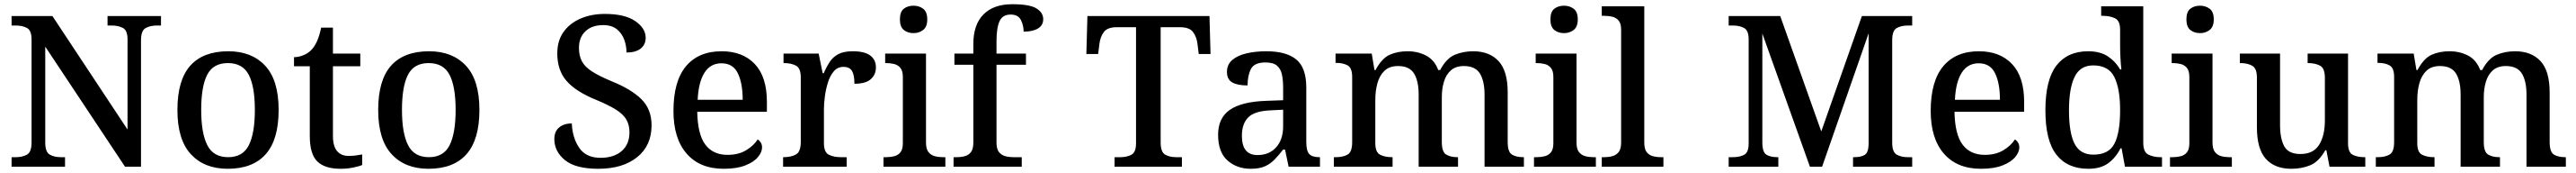

<svg xmlns="http://www.w3.org/2000/svg" viewBox="-20 -790 12239 820"><path d="M35 0V-45H56Q86 -45 108 -57Q130 -69 130 -115V-603Q130 -646 108 -657.5Q86 -669 56 -669H35V-714H229L586 -176V-603Q586 -646 564 -657.5Q542 -669 512 -669H491V-714H745V-669H724Q694 -669 672 -657Q650 -645 650 -599V0H574L195 -569V-115Q195 -69 216.5 -57Q238 -45 268 -45H289V0Z M1062 10Q951 10 887 -59Q823 -128 823 -269Q823 -410 884 -478.5Q945 -547 1065 -547Q1176 -547 1240 -478.5Q1304 -410 1304 -269Q1304 -128 1242.5 -59Q1181 10 1062 10ZM1064 -45Q1134 -45 1162.5 -102Q1191 -159 1191 -269Q1191 -380 1162 -435.5Q1133 -491 1063 -491Q993 -491 964.5 -435.5Q936 -380 936 -269Q936 -159 965 -102Q994 -45 1064 -45Z M1598 10Q1524 10 1488 -24.5Q1452 -59 1452 -146V-476H1377V-519Q1398 -519 1421 -528Q1444 -537 1460 -554Q1491 -586 1506 -659H1562V-536H1692V-476H1562V-146Q1562 -97 1581.5 -74Q1601 -51 1636 -51Q1654 -51 1670 -53Q1686 -55 1701 -58V-8Q1688 -2 1659 4Q1630 10 1598 10Z M2016 10Q1905 10 1841 -59Q1777 -128 1777 -269Q1777 -410 1838 -478.5Q1899 -547 2019 -547Q2130 -547 2194 -478.5Q2258 -410 2258 -269Q2258 -128 2196.5 -59Q2135 10 2016 10ZM2018 -45Q2088 -45 2116.5 -102Q2145 -159 2145 -269Q2145 -380 2116 -435.5Q2087 -491 2017 -491Q1947 -491 1918.5 -435.5Q1890 -380 1890 -269Q1890 -159 1919 -102Q1948 -45 2018 -45Z M2823 10Q2715 10 2664.5 -31Q2614 -72 2614 -131Q2614 -167 2637 -186Q2660 -205 2697 -205Q2700 -136 2732.5 -89Q2765 -42 2833 -42Q2897 -42 2934 -74Q2971 -106 2971 -163Q2971 -199 2955.5 -224.5Q2940 -250 2905 -271.5Q2870 -293 2812 -317Q2716 -356 2672 -406.5Q2628 -457 2628 -537Q2628 -596 2657 -637.5Q2686 -679 2737.5 -701.5Q2789 -724 2854 -724Q2949 -724 2998.5 -690Q3048 -656 3048 -611Q3048 -578 3024 -559.5Q3000 -541 2957 -541Q2957 -571 2946.5 -601Q2936 -631 2911.5 -651Q2887 -671 2846 -671Q2793 -671 2762 -642Q2731 -613 2731 -563Q2731 -526 2745 -499.5Q2759 -473 2793.5 -451Q2828 -429 2888 -404Q2980 -367 3028 -319.5Q3076 -272 3076 -196Q3076 -100 3007.5 -45Q2939 10 2823 10Z M3419 10Q3305 10 3242.5 -62Q3180 -134 3180 -264Q3180 -405 3239.5 -476Q3299 -547 3409 -547Q3509 -547 3566.5 -486.5Q3624 -426 3624 -307V-260H3293Q3295 -153 3331.5 -104.5Q3368 -56 3437 -56Q3489 -56 3525.5 -78Q3562 -100 3580 -129Q3588 -125 3594.5 -115Q3601 -105 3601 -91Q3601 -69 3581.5 -45.5Q3562 -22 3521.5 -6Q3481 10 3419 10ZM3509 -317Q3509 -395 3486 -442.5Q3463 -490 3408 -490Q3356 -490 3327.5 -445.5Q3299 -401 3295 -317Z M3701 0V-45H3704Q3738 -45 3761.5 -57.5Q3785 -70 3785 -117V-423Q3785 -467 3762 -479Q3739 -491 3706 -491H3703V-536H3870L3889 -443H3894Q3907 -473 3922.5 -496.5Q3938 -520 3963.5 -533.5Q3989 -547 4032 -547Q4088 -547 4115 -527Q4142 -507 4142 -471Q4142 -436 4117.5 -414.5Q4093 -393 4040 -393Q4040 -434 4028.5 -453.5Q4017 -473 3988 -473Q3960 -473 3942 -452Q3924 -431 3914 -399Q3904 -367 3899.5 -333Q3895 -299 3895 -273V-112Q3895 -68 3918.5 -56.5Q3942 -45 3974 -45H4003V0Z M4321 -633Q4293 -633 4274.5 -648Q4256 -663 4256 -698Q4256 -734 4274.5 -748.5Q4293 -763 4321 -763Q4347 -763 4366.5 -748.5Q4386 -734 4386 -698Q4386 -663 4366.5 -648Q4347 -633 4321 -633ZM4178 0V-45H4191Q4211 -45 4229 -49.5Q4247 -54 4258.5 -68Q4270 -82 4270 -111V-425Q4270 -454 4258.5 -468Q4247 -482 4229 -486.5Q4211 -491 4191 -491H4186V-536H4380V-115Q4380 -84 4391.5 -69.5Q4403 -55 4421 -50Q4439 -45 4459 -45H4472V0Z M4511 0V-45H4526Q4547 -45 4565 -50Q4583 -55 4594 -69.5Q4605 -84 4605 -115V-483H4515V-536H4605V-582Q4605 -673 4653 -721.5Q4701 -770 4790 -770Q4873 -770 4905 -750Q4937 -730 4937 -699Q4937 -670 4912 -655Q4887 -640 4844 -640Q4844 -669 4831 -695Q4818 -721 4782 -721Q4744 -721 4729.5 -689.5Q4715 -658 4715 -594V-536H4855V-483H4715V-115Q4715 -84 4726.5 -69.5Q4738 -55 4756 -50Q4774 -45 4794 -45H4835V0Z M5276 0V-45H5304Q5334 -45 5356 -56.5Q5378 -68 5378 -111V-661H5286Q5242 -661 5225 -638Q5208 -615 5204 -582L5198 -534H5142L5147 -714H5727L5732 -534H5676L5670 -582Q5666 -615 5649 -638Q5632 -661 5587 -661H5495V-115Q5495 -69 5516.5 -57Q5538 -45 5568 -45H5596V0Z M5923 10Q5857 10 5812.5 -29.5Q5768 -69 5768 -151Q5768 -231 5824 -269.5Q5880 -308 5995 -312L6077 -315V-373Q6077 -409 6071.5 -436Q6066 -463 6048 -478.5Q6030 -494 5993 -494Q5940 -494 5924 -463Q5908 -432 5908 -385Q5860 -385 5835 -399.5Q5810 -414 5810 -449Q5810 -484 5835 -505.5Q5860 -527 5902.5 -537Q5945 -547 5997 -547Q6092 -547 6139.5 -508Q6187 -469 6187 -375V-117Q6187 -75 6201 -60Q6215 -45 6249 -45H6252V0H6103L6086 -81H6077Q6056 -54 6036 -33.5Q6016 -13 5990 -1.5Q5964 10 5923 10ZM5955 -55Q6011 -55 6044 -92Q6077 -129 6077 -191V-270L6018 -267Q5941 -264 5911 -233.5Q5881 -203 5881 -146Q5881 -55 5955 -55Z M6318 0V-45H6328Q6362 -45 6383.5 -57.5Q6405 -70 6405 -116V-425Q6405 -468 6383.5 -480Q6362 -492 6329 -492H6326V-536H6498L6511 -458H6516Q6546 -514 6583.5 -530.5Q6621 -547 6668 -547Q6717 -547 6756.5 -526.5Q6796 -506 6814 -458H6823Q6853 -514 6893 -530.5Q6933 -547 6980 -547Q7057 -547 7100.5 -500.5Q7144 -454 7144 -352V-117Q7144 -70 7164 -57.5Q7184 -45 7218 -45H7221V0H7034V-341Q7034 -406 7012 -441.5Q6990 -477 6936 -477Q6897 -477 6874 -456.5Q6851 -436 6841 -402.5Q6831 -369 6831 -330V-117Q6831 -70 6851.5 -57.5Q6872 -45 6905 -45H6908V0H6721V-341Q6721 -406 6699 -441.5Q6677 -477 6623 -477Q6582 -477 6558.5 -454.5Q6535 -432 6525 -395.5Q6515 -359 6515 -317V-111Q6515 -68 6538 -56.5Q6561 -45 6594 -45H6597V0Z M7412 -633Q7384 -633 7365.5 -648Q7347 -663 7347 -698Q7347 -734 7365.5 -748.5Q7384 -763 7412 -763Q7438 -763 7457.5 -748.5Q7477 -734 7477 -698Q7477 -663 7457.5 -648Q7438 -633 7412 -633ZM7269 0V-45H7282Q7302 -45 7320 -49.5Q7338 -54 7349.5 -68Q7361 -82 7361 -111V-425Q7361 -454 7349.5 -468Q7338 -482 7320 -486.5Q7302 -491 7282 -491H7277V-536H7471V-115Q7471 -84 7482.5 -69.5Q7494 -55 7512 -50Q7530 -45 7550 -45H7563V0Z M7591 0V-45H7604Q7624 -45 7642 -50Q7660 -55 7671.5 -69.5Q7683 -84 7683 -115V-649Q7683 -678 7671.5 -692Q7660 -706 7642 -710.5Q7624 -715 7604 -715H7591V-760H7793V-115Q7793 -84 7804 -69.5Q7815 -55 7833 -50Q7851 -45 7872 -45H7884V0Z M8194 0V-45H8215Q8245 -45 8267 -56Q8289 -67 8289 -110V-603Q8289 -646 8267 -657.5Q8245 -669 8215 -669H8194V-714H8439L8634 -167L8827 -714H9066V-669H9045Q9014 -669 8992.5 -657Q8971 -645 8971 -599V-115Q8971 -69 8992.5 -57Q9014 -45 9045 -45H9066V0H8785V-45H8790Q8822 -45 8840 -55.5Q8858 -66 8859 -106V-632L8638 0H8580L8354 -631V-115Q8354 -69 8373 -57Q8392 -45 8426 -45H8430V0Z M9393 10Q9279 10 9216.5 -62Q9154 -134 9154 -264Q9154 -405 9213.5 -476Q9273 -547 9383 -547Q9483 -547 9540.5 -486.5Q9598 -426 9598 -307V-260H9267Q9269 -153 9305.5 -104.5Q9342 -56 9411 -56Q9463 -56 9499.5 -78Q9536 -100 9554 -129Q9562 -125 9568.5 -115Q9575 -105 9575 -91Q9575 -69 9555.5 -45.5Q9536 -22 9495.5 -6Q9455 10 9393 10ZM9483 -317Q9483 -395 9460 -442.5Q9437 -490 9382 -490Q9330 -490 9301.5 -445.5Q9273 -401 9269 -317Z M9903 10Q9804 10 9751.5 -56.5Q9699 -123 9699 -267Q9699 -412 9751.5 -479.5Q9804 -547 9902 -547Q9959 -547 9995.5 -523Q10032 -499 10054 -461H10060Q10057 -486 10055.5 -518Q10054 -550 10054 -574V-649Q10054 -692 10029.5 -703.5Q10005 -715 9972 -715H9964V-760H10164V-114Q10164 -69 10188.5 -57Q10213 -45 10246 -45H10253V0H10077L10061 -87H10056Q10033 -42 9997 -16Q9961 10 9903 10ZM9927 -57Q10000 -57 10027 -109Q10054 -161 10054 -268Q10054 -370 10026.5 -425Q9999 -480 9926 -480Q9864 -480 9837.5 -425Q9811 -370 9811 -267Q9811 -161 9837.5 -109Q9864 -57 9927 -57Z M10434 -633Q10406 -633 10387.5 -648Q10369 -663 10369 -698Q10369 -734 10387.5 -748.5Q10406 -763 10434 -763Q10460 -763 10479.5 -748.5Q10499 -734 10499 -698Q10499 -663 10479.5 -648Q10460 -633 10434 -633ZM10291 0V-45H10304Q10324 -45 10342 -49.5Q10360 -54 10371.5 -68Q10383 -82 10383 -111V-425Q10383 -454 10371.5 -468Q10360 -482 10342 -486.5Q10324 -491 10304 -491H10299V-536H10493V-115Q10493 -84 10504.5 -69.5Q10516 -55 10534 -50Q10552 -45 10572 -45H10585V0Z M10868 10Q10789 10 10746.5 -37Q10704 -84 10704 -187V-422Q10704 -466 10681.5 -478.5Q10659 -491 10626 -491H10623V-536H10814V-198Q10814 -133 10834 -96.5Q10854 -60 10911 -60Q10972 -60 10999.5 -103.5Q11027 -147 11027 -219V-421Q11027 -467 11003.5 -479Q10980 -491 10948 -491H10945V-536H11137V-111Q11137 -67 11160 -56Q11183 -45 11215 -45H11219V0H11049L11034 -78H11029Q10998 -23 10957 -6.5Q10916 10 10868 10Z M11269 0V-45H11279Q11313 -45 11334.5 -57.5Q11356 -70 11356 -116V-425Q11356 -468 11334.5 -480Q11313 -492 11280 -492H11277V-536H11449L11462 -458H11467Q11497 -514 11534.5 -530.5Q11572 -547 11619 -547Q11668 -547 11707.5 -526.5Q11747 -506 11765 -458H11774Q11804 -514 11844 -530.5Q11884 -547 11931 -547Q12008 -547 12051.5 -500.5Q12095 -454 12095 -352V-117Q12095 -70 12115 -57.5Q12135 -45 12169 -45H12172V0H11985V-341Q11985 -406 11963 -441.5Q11941 -477 11887 -477Q11848 -477 11825 -456.5Q11802 -436 11792 -402.5Q11782 -369 11782 -330V-117Q11782 -70 11802.5 -57.5Q11823 -45 11856 -45H11859V0H11672V-341Q11672 -406 11650 -441.5Q11628 -477 11574 -477Q11533 -477 11509.5 -454.5Q11486 -432 11476 -395.5Q11466 -359 11466 -317V-111Q11466 -68 11489 -56.5Q11512 -45 11545 -45H11548V0Z"/></svg>

Font: Noto Serif Tamil Medium
Style: Regular
Weight: 500
Designer: Indian Type Foundry, Tom Grace, and the Monotype Design Team
Foundry: Monotype Imaging Inc.
Version: Version 2.004; ttfautohint (v1.8.4.7-5d5b)